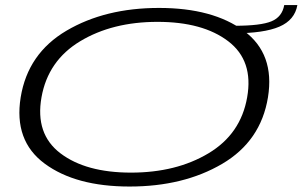

<svg xmlns="http://www.w3.org/2000/svg" viewBox="-20 -712 1163 738"><path d="M478 5Q271 5 151.8 -83Q32.5 -171 59.5 -338Q87 -506.5 235.5 -594Q384 -681.5 591.2 -681.5Q798.5 -681.5 917.8 -593.2Q1037 -505 1010 -338Q982.5 -169.5 834 -82.2Q685.5 5 478 5ZM483.5 -48.5Q657.5 -48.5 781.5 -122.8Q905.5 -197 930 -338Q955 -479 857.2 -553.5Q759.5 -628 585.5 -628Q412 -628 288.2 -553.5Q164.5 -479 139.5 -338Q114.5 -197 212.2 -122.8Q310 -48.5 483.5 -48.5ZM883 -613Q982 -613 1023.2 -630Q1064.5 -647 1072.5 -692.5H1123Q1113 -635 1053.8 -609.5Q994.5 -584 878 -584Z"/></svg>

Font: Anybody UltraExpanded Light
Style: Italic
Weight: 300
Width: 9
Italic angle: -10°
Designer: Tyler Finck
Foundry: Etcetera Type Company
Version: Version 1.010; ttfautohint (v1.8.3) -l 8 -r 50 -G 200 -x 14 